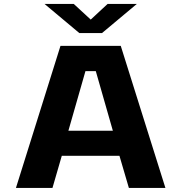

<svg xmlns="http://www.w3.org/2000/svg" viewBox="-20 -926 894 946"><path d="M795 0H615L568.5 -158.5H284.5L238.5 0H58.5L278 -700H575ZM401 -575.5 317 -282H536L452 -575.5ZM199.5 -906.5H343.5L427 -829.5L510 -906.5H654L482.5 -763H371Z"/></svg>

Font: Trispace SemiExpanded
Style: Bold
Weight: 700
Width: 6
Designer: Tyler Finck
Foundry: Etcetera Type Company
Version: Version 1.210; ttfautohint (v1.8.3)